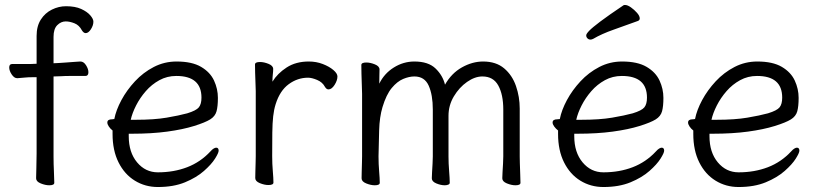

<svg xmlns="http://www.w3.org/2000/svg" viewBox="-20 -733 3285 771"><path d="M127 -423H114Q92 -423 79.5 -421.5Q67 -420 50 -419H49Q37 -419 27 -434Q17 -449 17 -462Q17 -476 29 -476H103L127 -477V-589Q127 -628 144 -654.5Q161 -681 188.5 -694.5Q216 -708 245 -708Q282 -708 306 -697Q330 -686 342.5 -671.5Q355 -657 355 -646Q355 -631 345 -615.5Q335 -600 324 -600Q316 -600 309 -611Q298 -632 279 -639.5Q260 -647 244 -647Q225 -647 210 -632Q195 -617 195 -585V-479L216 -480Q228 -481 245.5 -482Q263 -483 279 -484.5Q295 -486 302 -486H303Q316 -486 325.5 -471Q335 -456 335 -443Q335 -428 323 -428H260Q240 -428 227 -427L195 -426V-105Q195 -74 196.5 -45Q198 -16 198 1Q198 11 178 11Q162 11 143.5 3.5Q125 -4 125 -17Q125 -29 126 -59.5Q127 -90 127 -116Z M497 -196V-186Q497 -121 530.5 -81Q564 -41 614 -41Q678 -41 731.5 -61.5Q785 -82 825 -125Q832 -133 838 -136.5Q844 -140 848 -140Q858 -140 858 -128Q858 -119 843.5 -96Q829 -73 799 -46.5Q769 -20 723 -1Q677 18 614 18Q563 18 521.5 -7.5Q480 -33 456 -81Q432 -129 432 -195V-209Q423 -216 417 -225Q411 -234 411 -241Q411 -254 430 -254Q431 -254 432 -254L437 -255Q439 -255 439 -255Q446 -291 467.5 -331Q489 -371 522 -406.5Q555 -442 597.5 -464Q640 -486 689 -486Q751 -486 787.5 -464.5Q824 -443 839.5 -409.5Q855 -376 855 -340Q855 -306 849.5 -286Q844 -266 824 -253.5Q804 -241 759 -227Q714 -213 651.5 -204.5Q589 -196 510 -196ZM525 -252Q599 -252 649 -260.5Q699 -269 732 -278Q768 -289 778.5 -302Q789 -315 789 -341Q789 -428 688 -428Q651 -428 620 -411Q589 -394 565.5 -367Q542 -340 526.5 -309.5Q511 -279 505 -252Z M1007 -367Q1007 -377 1006 -398Q1005 -419 1004.5 -441Q1004 -463 1004 -474Q1004 -484 1024 -484Q1040 -484 1058.5 -476.5Q1077 -469 1077 -456Q1077 -446 1075.5 -434Q1074 -422 1074 -405Q1094 -438 1131 -462Q1168 -486 1220 -486Q1250 -486 1276 -476Q1302 -466 1318.5 -452Q1335 -438 1335 -426Q1335 -410 1323.5 -392Q1312 -374 1299 -374Q1291 -374 1285 -384Q1275 -403 1253.5 -412Q1232 -421 1217 -421Q1175 -421 1139.5 -395Q1104 -369 1087 -315Q1080 -293 1077 -266Q1074 -239 1073.5 -201Q1073 -163 1073 -106Q1073 -75 1075.5 -46Q1078 -17 1078 0Q1078 10 1058 10Q1042 10 1023.5 2.5Q1005 -5 1005 -18Q1005 -26 1005.5 -44.5Q1006 -63 1006.5 -81Q1007 -99 1007 -106Z M2001 -293Q2001 -353 1981 -389.5Q1961 -426 1917 -426Q1887 -426 1855.5 -404Q1824 -382 1802.5 -346Q1781 -310 1781 -268V-105Q1781 -77 1783.5 -46.5Q1786 -16 1786 1Q1786 6 1780 8.5Q1774 11 1766 11Q1750 11 1732 3.5Q1714 -4 1714 -17Q1714 -25 1715 -41.5Q1716 -58 1717 -76Q1718 -94 1718 -105V-293Q1718 -352 1701.5 -389Q1685 -426 1644 -426Q1623 -426 1599 -416Q1575 -406 1553 -379.5Q1531 -353 1516 -303Q1504 -263 1502.5 -209.5Q1501 -156 1500 -105Q1500 -74 1502.5 -45Q1505 -16 1505 1Q1505 11 1485 11Q1469 11 1450.5 3.5Q1432 -4 1432 -17Q1432 -25 1432.5 -43.5Q1433 -62 1433.5 -80Q1434 -98 1434 -105V-356Q1434 -366 1433 -389Q1432 -412 1431.5 -436.5Q1431 -461 1431 -472Q1431 -482 1451 -482Q1467 -482 1485.5 -474.5Q1504 -467 1504 -454Q1504 -444 1503.5 -430.5Q1503 -417 1503 -397Q1523 -438 1561.5 -462Q1600 -486 1644 -486Q1700 -486 1729 -458Q1758 -430 1767 -393Q1793 -439 1835 -462.5Q1877 -486 1920 -486Q1972 -486 2004.5 -458.5Q2037 -431 2052 -387.5Q2067 -344 2067 -297V-105Q2067 -99 2067.5 -78Q2068 -57 2069 -34Q2070 -11 2070 1Q2070 11 2050 11Q2034 11 2015.5 3.5Q1997 -4 1997 -17Q1997 -25 1998 -41.5Q1999 -58 2000 -76Q2001 -94 2001 -105Z M2542 -649Q2493 -631 2444.5 -614Q2396 -597 2362 -577Q2356 -574 2351 -574Q2344 -574 2339 -579Q2334 -584 2334 -591Q2334 -597 2346 -609.5Q2358 -622 2390.5 -646.5Q2423 -671 2484 -712Q2486 -713 2490 -713Q2500 -713 2513.5 -703.5Q2527 -694 2538 -681.5Q2549 -669 2549 -659Q2549 -652 2542 -649ZM2286 -196V-186Q2286 -121 2319.5 -81Q2353 -41 2403 -41Q2467 -41 2520.5 -61.5Q2574 -82 2614 -125Q2621 -133 2627 -136.5Q2633 -140 2637 -140Q2647 -140 2647 -128Q2647 -119 2632.5 -96Q2618 -73 2588 -46.5Q2558 -20 2512 -1Q2466 18 2403 18Q2352 18 2310.5 -7.5Q2269 -33 2245 -81Q2221 -129 2221 -195V-209Q2212 -216 2205.5 -225Q2199 -234 2199 -241Q2199 -254 2218 -254L2228 -255Q2235 -291 2256.5 -331Q2278 -371 2311 -406.5Q2344 -442 2386.5 -464Q2429 -486 2478 -486Q2540 -486 2576.5 -464.5Q2613 -443 2628.5 -409.5Q2644 -376 2644 -340Q2644 -306 2638.5 -286Q2633 -266 2613 -253.5Q2593 -241 2548 -227Q2503 -213 2440.5 -204.5Q2378 -196 2299 -196ZM2314 -252Q2388 -252 2438 -260.5Q2488 -269 2521 -278Q2557 -289 2567.5 -302Q2578 -315 2578 -341Q2578 -428 2477 -428Q2440 -428 2409 -411Q2378 -394 2354.5 -367Q2331 -340 2315.5 -309.5Q2300 -279 2294 -252Z M2829 -196V-186Q2829 -121 2862.5 -81Q2896 -41 2946 -41Q3010 -41 3063.5 -61.5Q3117 -82 3157 -125Q3164 -133 3170 -136.5Q3176 -140 3180 -140Q3190 -140 3190 -128Q3190 -119 3175.5 -96Q3161 -73 3131 -46.5Q3101 -20 3055 -1Q3009 18 2946 18Q2895 18 2853.5 -7.5Q2812 -33 2788 -81Q2764 -129 2764 -195V-209Q2755 -216 2749 -225Q2743 -234 2743 -241Q2743 -254 2762 -254Q2763 -254 2764 -254L2769 -255Q2771 -255 2771 -255Q2778 -291 2799.5 -331Q2821 -371 2854 -406.5Q2887 -442 2929.5 -464Q2972 -486 3021 -486Q3083 -486 3119.5 -464.5Q3156 -443 3171.5 -409.5Q3187 -376 3187 -340Q3187 -306 3181.5 -286Q3176 -266 3156 -253.5Q3136 -241 3091 -227Q3046 -213 2983.5 -204.5Q2921 -196 2842 -196ZM2857 -252Q2931 -252 2981 -260.5Q3031 -269 3064 -278Q3100 -289 3110.5 -302Q3121 -315 3121 -341Q3121 -428 3020 -428Q2983 -428 2952 -411Q2921 -394 2897.5 -367Q2874 -340 2858.5 -309.5Q2843 -279 2837 -252Z"/></svg>

Font: Klee One SemiBold
Style: Regular
Weight: 600
Designer: Fontworks Inc.
Foundry: Fontworks Inc.
Version: Version 1.00;January 12, 2022;FontCreator 13.0.0.2683 64-bit